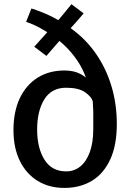

<svg xmlns="http://www.w3.org/2000/svg" viewBox="-20 -908 630 941"><path d="M300 13Q223 14 165.8 -20.8Q108.5 -55.5 77.2 -119.5Q46 -183.5 46 -270Q46 -361 77.2 -426.8Q108.5 -492.5 165.2 -527.8Q222 -563 297.5 -562.5Q343 -562.5 376 -544.5Q409 -526.5 429.5 -498Q450 -469.5 457.5 -437.5L417 -459.5Q406 -539 363 -604.8Q320 -670.5 260 -716Q254 -720 248.2 -724.8Q242.5 -729.5 237 -733Q207 -754.5 174.5 -772Q142 -789.5 108 -801L134 -866.5Q181.5 -851.5 222.5 -832Q263.5 -812.5 300 -788Q307 -783.5 315.2 -777.8Q323.5 -772 329.5 -767.5Q400.5 -716.5 450.2 -644.8Q500 -573 526.2 -485.8Q552.5 -398.5 552.5 -300.5Q552.5 -196.5 520.5 -127Q488.5 -57.5 431.8 -22.8Q375 12 300 13ZM304.5 -68Q344.5 -68 374.2 -92.8Q404 -117.5 420.5 -163.5Q437 -209.5 437 -272.5Q437 -296.5 437.2 -319.2Q437.5 -342 437 -365Q436.5 -388 434.5 -412Q428 -434 396.8 -456Q365.5 -478 304 -478Q232.5 -478 197.2 -421Q162 -364 162 -273Q162 -182.5 198 -125.2Q234 -68 304.5 -68ZM207.5 -634 148 -679 230.5 -771 243.5 -786Q252.5 -794 266.8 -810.5Q281 -827 295.5 -844.8Q310 -862.5 320 -875Q330 -887.5 330 -887.5L390 -842.5Q390 -842.5 380 -830.8Q370 -819 355.2 -802Q340.5 -785 325 -768.5Q309.5 -752 299 -743L287 -726Z"/></svg>

Font: Tracken
Style: Regular
Weight: 400
Designer: Eben Sorkin
Foundry: Eben Sorkin
Version: Version 2.001